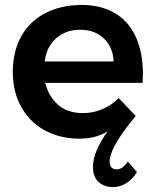

<svg xmlns="http://www.w3.org/2000/svg" viewBox="-20 -559 632 781"><path d="M532 -87Q511 -62 492 -36.5Q473 -11 458 13.5Q443 38 434.5 60Q426 82 426 99Q426 115 434 122.5Q442 130 454 130Q468 130 479.5 121Q491 112 500 98L537 141Q520 169 494.5 185.5Q469 202 439 202Q424 202 409.5 197.5Q395 193 383.5 183.5Q372 174 365 158.5Q358 143 358 121Q358 89 373.5 52Q389 15 418 -25Q391 -9 363.5 -2Q336 5 304 5Q243 5 193 -14.5Q143 -34 107 -70Q71 -106 51.5 -156Q32 -206 32 -268Q32 -326 50 -375Q68 -424 102.5 -460Q137 -496 188 -516.5Q239 -537 304 -539Q371 -540 421.5 -518.5Q472 -497 504 -456Q536 -415 550.5 -355.5Q565 -296 560 -222H164Q178 -166 216.5 -132.5Q255 -99 318 -99Q359 -99 396.5 -115Q434 -131 463 -160ZM442 -309Q440 -366 403 -402Q366 -438 306 -438Q246 -438 207 -402Q168 -366 162 -309Z"/></svg>

Font: QuotatisMedium
Style: Regular
Weight: 500
Designer: Julieta Ulanovsky
Foundry: Quotatis-Medium
Version: Version 4.000;PS 004.000;hotconv 1.0.88;makeotf.lib2.5.64775